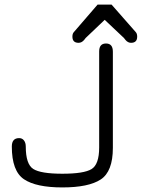

<svg xmlns="http://www.w3.org/2000/svg" viewBox="-20 -820 626 848"><path d="M306.6 -678.7 411.1 -799.8H472.7L579.1 -678.7Q585.9 -671.9 585.9 -658.2Q585.9 -630.9 558.6 -630.9Q544.9 -630.9 534.2 -643.6L527.3 -652.3L442.4 -732.4L358.4 -652.3L351.6 -643.6Q340.8 -630.9 327.1 -630.9Q299.8 -630.9 299.8 -658.2Q299.8 -671.9 306.6 -678.7ZM418 -168.9V-592.8Q418 -627.9 448.2 -627.9Q478.5 -627.9 478.5 -591.8V-167Q478.5 -62.5 424.8 -27.3Q371.1 7.8 255.4 7.8Q139.6 7.8 85.9 -28.3Q32.2 -64.5 32.2 -172.9Q32.2 -210 64.5 -210Q78.1 -210 85.9 -199.7Q93.8 -189.5 93.8 -172.9Q93.8 -94.7 127 -73.7Q160.2 -52.7 255.4 -52.7Q350.6 -52.7 384.3 -73.2Q418 -93.8 418 -168.9Z"/></svg>

Font: Jura
Style: Medium
Weight: 500
Version: Version 2.6.1